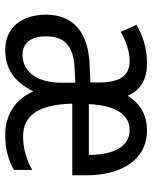

<svg xmlns="http://www.w3.org/2000/svg" viewBox="58 -644 596 753"><g transform="rotate(90 356.5 -268.0)"><path d="M492 -546C432 -546 387 -520 356 -470C334 -522 292 -546 227 -546C170 -546 118 -529 78 -505L105 -443C145 -465 184 -478 220 -478C276 -478 304 -441 304 -359V-324L235 -321C106 -316 38 -256 38 -150C38 -58 86 10 176 10C252 10 301 -26 339 -100C370 -28 433 10 509 10C563 10 605 -1 647 -24V-96C604 -72 562 -60 515 -60C432 -60 390 -123 387 -253H668V-308C668 -444 608 -546 492 -546ZM491 -478C558 -478 588 -410 588 -318H389C394 -425 431 -478 491 -478ZM248 -262 305 -265V-213C305 -113 261 -58 196 -58C151 -58 123 -87 123 -151C123 -222 160 -258 248 -262Z"/></g></svg>

Font: Noto Sans Gujarati UI Condensed
Style: Regular
Weight: 400
Width: 3
Designer: Jelle Bosma - Monotype Design Team, Universal Thirst
Foundry: Monotype Imaging Inc.
Version: Version 2.106